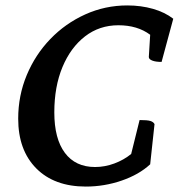

<svg xmlns="http://www.w3.org/2000/svg" viewBox="-20 -675 673 707"><path d="M296 12Q180 12 113.5 -55Q47 -122 47 -238Q47 -323 78.5 -398.5Q110 -474 165.5 -531.5Q221 -589 294 -622Q367 -655 449 -655Q499 -655 543 -642.5Q587 -630 618 -606L575 -447Q553 -447 540.5 -452Q528 -457 528 -465L533 -547Q486 -582 416 -582Q346 -582 293 -541Q240 -500 210 -428Q180 -356 180 -261Q180 -164 219 -112Q258 -60 330 -60Q366 -60 401 -73Q436 -86 463 -108L494 -233Q523 -233 534 -229.5Q545 -226 549 -218L533 -70Q492 -32 428 -10Q364 12 296 12Z"/></svg>

Font: Petrona
Style: Bold Italic
Weight: 700
Italic angle: -9°
Designer: Ringo R. Seeber
Foundry: Ringo R. Seeber
Version: Version 2.001; ttfautohint (v1.8.3)